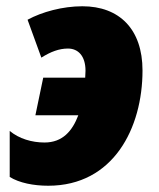

<svg xmlns="http://www.w3.org/2000/svg" viewBox="-20 -583 507 613"><path d="M134 10C342 10 435 -174 435 -358C435 -490 361 -563 243 -563C180 -563 114 -545 68 -520L112 -399C142 -418 169 -428 197 -428C229 -428 253 -405 253 -357C253 -352 252 -341 252 -335H118L93 -215H230C211 -165 180 -128 122 -128C82 -128 41 -140 11 -165V-18C42 1 87 10 134 10Z"/></svg>

Font: Noto Sans SemiCondensed Black
Style: Italic
Weight: 900
Width: 4
Italic angle: -12°
Designer: Monotype Design Team
Foundry: Monotype Imaging Inc.
Version: Version 2.013